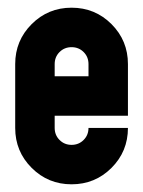

<svg xmlns="http://www.w3.org/2000/svg" viewBox="-20 -479 372 499"><path d="M122.1 -312.5V-280.8H210V-312.5Q210 -331.1 197.3 -343.8Q184.6 -356.4 166 -356.4Q147.5 -356.4 134.8 -343.8Q122.1 -331.1 122.1 -312.5ZM19.5 -146.5V-312.5Q19.5 -373.5 62.3 -416.3Q105 -459 166 -459Q227.1 -459 269.8 -416.3Q312.5 -373.5 312.5 -312.5V-178.2H122.1V-146.5Q122.1 -127.9 134.8 -115.2Q147.5 -102.5 166 -102.5Q184.6 -102.5 197.3 -115.2Q210 -127.9 210 -146.5H312.5Q312.5 -85.4 269.8 -42.7Q227.1 0 166 0Q105 0 62.3 -42.7Q19.5 -85.4 19.5 -146.5Z"/></svg>

Font: NAYAKA
Style: Regular
Weight: 400
Designer: R.S. Wihananto
Foundry: R.S. Wihananto
Version: Version 1.92